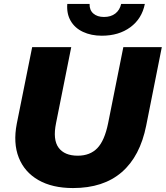

<svg xmlns="http://www.w3.org/2000/svg" viewBox="-20 -939 840 973"><path d="M350 14Q245 14 174.5 -26.5Q104 -67 75 -140.5Q46 -214 65 -312L143 -700H341L264 -315Q247 -231 277 -190.5Q307 -150 374 -150Q436 -150 473 -188Q510 -226 528 -315L605 -700H800L721 -303Q690 -147 597 -66.5Q504 14 350 14ZM496 -758Q442 -758 400.5 -777.5Q359 -797 338 -833.5Q317 -870 321 -919H434Q433 -888 453 -870.5Q473 -853 507 -853Q542 -853 564.5 -870.5Q587 -888 594 -919H714Q699 -844 640.5 -801Q582 -758 496 -758Z"/></svg>

Font: Montserrat Thin ExtraBold
Style: Italic
Weight: 800
Italic angle: -11.3°
Version: Version 9.000